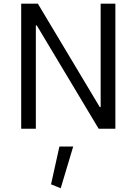

<svg xmlns="http://www.w3.org/2000/svg" viewBox="-20 -696 737 1038"><path d="M301.2 96.1 255.9 300.5 308.2 321.7 375.8 96.1ZM524.2 -676.2V-117.2H519.3L184.6 -676.2H94.6V0H173.8V-558.7H178.7L513.4 0H603.7V-676.2Z"/></svg>

Font: Estedad-FD VF
Style: Regular
Weight: 100
Designer: Amin Abedi
Version: Version 7.3